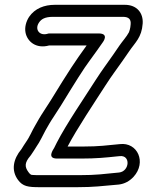

<svg xmlns="http://www.w3.org/2000/svg" viewBox="-20 -711 613 798"><path d="M142 -617C151 -631 166 -641 200 -641H491C515 -641 525 -631 523 -610C522 -592 517 -580 516 -577C506 -558 489 -540 476 -521L450 -483C425 -447 405 -421 378 -379C332 -307 255 -194 216 -118L205 -96C201 -89 174 -52 217 -52H318C380 -52 419 -56 466 -61L477 -62C524 -68 519 1 475 6C411 12 383 17 309 17H153C137 17 123 17 113 16C110 16 105 14 98 4C82 -18 82 -35 106 -63C107 -64 108 -66 109 -67L121 -85C127 -95 131 -101 133 -104C143 -117 161 -154 169 -169L185 -197C190 -206 197 -216 204 -227L233 -272C291 -367 330 -429 352 -458C375 -489 393 -515 407 -535C407 -535 436 -572 390 -572H187C184 -572 181 -572 179 -571C144 -560 123 -589 142 -617ZM184 -522H340C291 -454 267 -418 191 -294L162 -249C154 -237 148 -227 142 -217L126 -189C120 -179 114 -167 107 -153C92 -124 94 -131 79 -107L69 -91C34 -49 26 -2 55 37C75 64 97 67 145 67H301C370 67 405 62 463 57L474 56C498 53 518 42 535 24C590 -36 552 -121 478 -112C424 -107 393 -102 326 -102H261C299 -175 374 -287 419 -357C446 -399 465 -423 490 -459L517 -498C542 -535 569 -555 573 -613C576 -657 549 -691 499 -691H208C164 -691 125 -676 101 -641C88 -621 82 -597 86 -576C93 -539 129 -507 184 -522Z"/></svg>

Font: AppleStorm
Style: XbdOutIta
Weight: 800
Foundry: Cannot Into Space Fonts
Version: Version 1.01